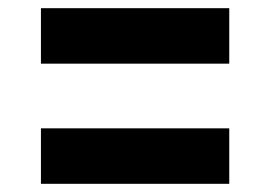

<svg xmlns="http://www.w3.org/2000/svg" viewBox="-20 -571 660 469"><path d="M80 -415.5H540V-551H80ZM80 -122H540V-257.5H80Z"/></svg>

Font: Monaspace Neon ExtraBold
Style: Regular
Weight: 800
Designer: Riley Cran & the Lettermatic Team
Foundry: Lettermatic
Version: Version 1.200 (Monaspace Neon)